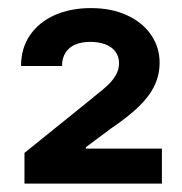

<svg xmlns="http://www.w3.org/2000/svg" viewBox="-20 -803 446 470"><path d="M39.9 -428.7 207.5 -563.9Q208.9 -565.3 209.9 -566.3Q210.9 -567.3 211.9 -567.7Q234 -584.8 245.9 -596.5Q257.8 -608.3 264.6 -621.2Q271.4 -634.1 271.4 -648.5Q271.4 -665.1 262.3 -677Q253.2 -688.8 237.2 -694.7Q221.2 -700.5 201.1 -700.5Q180 -700.5 164.5 -694Q149 -687.4 140.4 -674Q131.8 -660.7 131.8 -641.4H31.5Q31.5 -684.9 53.4 -716.9Q75.4 -748.9 114 -766Q152.7 -783.2 202.6 -783.2Q252.5 -783.2 290.7 -765.7Q328.9 -748.2 349.8 -717.7Q370.7 -687.3 370.7 -649.5Q370.7 -619.9 358.4 -593.9Q346.1 -567.8 320.9 -543.2Q295.8 -518.5 253.1 -489.5L190.2 -442.7V-439.2H376.3V-353.5H39.9Z"/></svg>

Font: Pretendard GOV Variable
Style: Regular
Weight: 400
Designer: Base glyphs from Inter by Rasmus Andersson; Hangul glyphs from Noto Sans CJK(Source Han Sans) by Jang Soo-young and Kang
Foundry: Kil Hyung-jin
Version: Version 1.307;Glyphs 3.2 (3192)